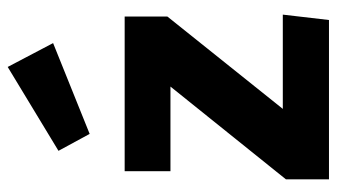

<svg xmlns="http://www.w3.org/2000/svg" viewBox="-208 -667 875 499"><g transform="rotate(-90 229.5 -417.5)"><path d="M87 -703 131 -622 367 -717 305 -835ZM34 -531V-412H254L13 -112V0H427L441 -120H196L436 -420V-531Z"/></g></svg>

Font: Fira Sans
Style: Bold
Weight: 700
Designer: Carrois Corporate & Edenspiekermann AG
Foundry: Carrois Corporate GbR & Edenspiekermann AG
Version: Version 4.203